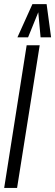

<svg xmlns="http://www.w3.org/2000/svg" viewBox="-28 -922 270 942"><path d="M-7.5 0 102.8 -700H166.8L55.8 0ZM57.5 -738.8 131 -901.7H200.7L222.7 -738.8H171.1L159.8 -861.8L109.7 -738.8Z"/></svg>

Font: Georama
Style: Italic
Weight: 400
Width: 2
Italic angle: -9°
Designer: Jean-Baptiste Levee
Foundry: Production Type
Version: Version 1.000